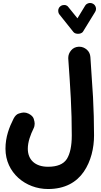

<svg xmlns="http://www.w3.org/2000/svg" viewBox="-20 -978 678 1284"><path d="M603.5 -952.1C597.2 -956.1 590.8 -958 583.5 -958C577.6 -958 560.5 -957.5 549.3 -939.9L498 -855.5L438 -929.7C425.8 -946.8 411.1 -944.3 407.7 -944.3C398.4 -944.3 390.6 -941.4 383.8 -936C367.7 -922.9 369.6 -908.2 369.6 -904.8C369.6 -896 372.1 -888.2 377.4 -881.3L471.2 -763.7C479.5 -753.4 494.1 -752 502 -752C511.7 -752 527.3 -754.4 535.2 -766.6L616.2 -898.4C620.1 -904.8 622.1 -911.1 622.1 -918C622.1 -924.3 621.1 -940.9 603.5 -952.1ZM16.6 16.6C16.6 177.7 151.4 286.1 301.3 286.1C414.6 286.1 491.7 240.7 540 170.9C588.4 100.6 608.9 12.2 608.9 -72.3C608.9 -158.7 606.4 -243.7 602.1 -328.1C597.2 -412.1 591.3 -501.5 584.5 -596.7C583 -616.7 575.2 -633.3 560.1 -646.5C544.9 -659.2 528.8 -665.5 510.7 -665.5H505.4C484.9 -664.1 468.3 -656.2 455.6 -641.1C442.9 -626 436.5 -609.4 436.5 -591.3V-585.9C443.4 -490.7 449.2 -402.3 453.6 -319.8C458 -237.3 460 -154.8 460 -72.3C460 -2 448.7 50.8 426.8 85.4C404.3 120.1 362.3 137.2 301.3 137.2C215.8 137.2 166 91.3 166 16.6C166 -29.8 184.6 -78.6 204.1 -118.2C209.5 -128.9 211.9 -139.6 211.9 -150.9C211.9 -158.7 210 -169.4 205.6 -183.6C201.2 -197.3 189.5 -208.5 171.4 -217.8C160.6 -223.1 149.9 -225.6 138.7 -225.6C130.9 -225.6 120.1 -223.1 106 -218.8C91.8 -214.4 80.1 -202.6 70.8 -184.6C42 -127.4 16.6 -63 16.6 16.6Z"/></svg>

Font: Mikhak ExtraBold
Style: Regular
Weight: 800
Designer: Amin Abedi
Version: Version 3.2